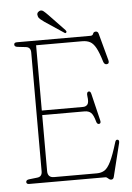

<svg xmlns="http://www.w3.org/2000/svg" viewBox="-58 -888 648 945"><g transform="rotate(-5 266.0 -415.5)"><path d="M35 -689.5Q35 -700 49 -700H412.5Q423.5 -700 426.5 -709.2Q429.5 -718.5 440.5 -718.5Q451 -718.5 454 -706L490 -573Q494.5 -555.5 481 -554Q468.5 -552.5 463.5 -568.5Q450 -613.5 437.2 -636.8Q424.5 -660 408.8 -668.5Q393 -677 369.5 -677H142V-354.5H345.5Q360.5 -354.5 368.2 -364.8Q376 -375 371.5 -406Q369 -425 378.5 -427.5Q388.5 -430 392 -415L424 -282Q428 -266.5 418 -264.5Q407.5 -262.5 403.5 -277.5Q394.5 -310.5 383 -321.2Q371.5 -332 351 -332H142V-55.5Q142 -23 173.5 -23H385Q407 -23 423 -33Q439 -43 454.2 -74Q469.5 -105 488.5 -168Q492 -180.5 500.5 -179Q510.5 -177.5 507 -162L466.5 1.5Q463.5 14 453 14Q445.5 14 438.5 7Q431.5 0 425 0H49Q35 0 35 -10.5Q35 -21.5 51.5 -23L91 -27.5Q115 -30 115 -56.5V-643.5Q115 -670 91 -672.5L51.5 -677Q35 -678.5 35 -689.5ZM216 -819 292.5 -739Q294.5 -736.5 296.2 -733Q298 -729.5 295.5 -727Q291.5 -722 286.5 -726L192 -789Q182.5 -796 174 -802.8Q165.5 -809.5 163 -818Q156.5 -835.5 173.5 -844Q183.5 -848 192.8 -840.8Q202 -833.5 216 -819Z"/></g></svg>

Font: Fraunces 144pt S100 Thin
Style: Regular
Weight: 100
Version: Version 1.000; ttfautohint (v1.8.3)